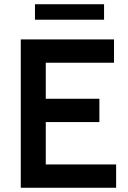

<svg xmlns="http://www.w3.org/2000/svg" viewBox="-20 -886 603 906"><path d="M78 -700H518V-590H196V-420H449V-310H196V-110H528V0H78ZM145 -866H471V-793H145Z"/></svg>

Font: Cabin SemiBold
Style: Regular
Weight: 600
Designer: Pablo Impallari
Foundry: Pablo Impallari. http://www.impallari.com Igino Marini. http://www.ikern.com
Version: Version 2.200